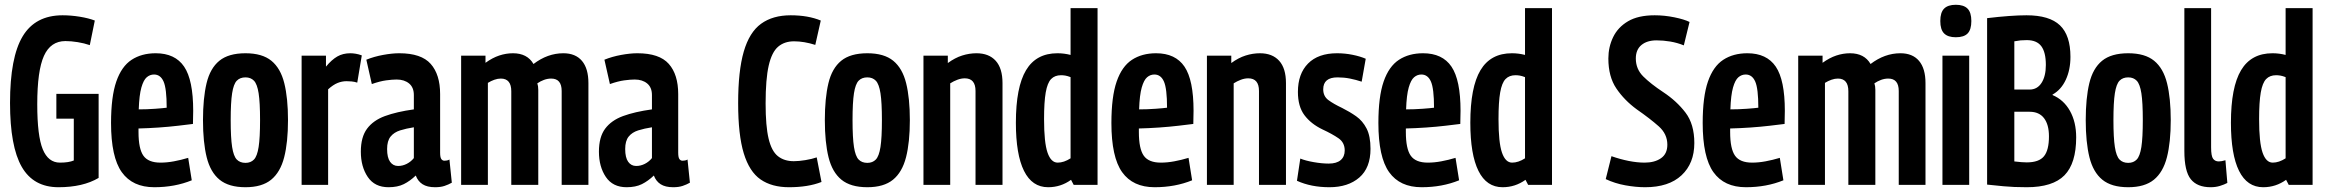

<svg xmlns="http://www.w3.org/2000/svg" viewBox="-20 -774 9740 804"><path d="M22 -343Q22 -534 75 -622Q128 -710 242 -710Q277 -710 314 -704Q351 -698 377 -688L356 -585Q333 -593 305.5 -597.5Q278 -602 254 -602Q192 -602 164 -540Q136 -478 136 -337Q136 -205 159 -149Q182 -93 231 -93Q268 -93 289 -102V-277H216V-381H393V-29Q327 10 225 10Q120 10 71 -75.5Q22 -161 22 -343Z M626 10Q535 10 490 -53Q445 -116 445 -259Q445 -369 467 -432.5Q489 -496 531 -523.5Q573 -551 632 -551Q713 -551 751 -495Q789 -439 789 -310Q789 -302 788.5 -284Q788 -266 788 -255Q764 -252 726 -247.5Q688 -243 644.5 -240Q601 -237 560 -236Q560 -232 560 -228.5Q560 -225 560 -221Q560 -151 580.5 -122Q601 -93 652 -93Q679 -93 708.5 -98.5Q738 -104 768 -113L783 -19Q712 10 626 10ZM561 -316Q595 -316 629.5 -318.5Q664 -321 678 -323Q678 -403 665 -432.5Q652 -462 625 -462Q608 -462 594.5 -450.5Q581 -439 572 -407.5Q563 -376 561 -316Z M830 -271Q830 -363 845 -425.5Q860 -488 898.5 -519.5Q937 -551 1008 -551Q1078 -551 1116.5 -519.5Q1155 -488 1170.5 -425.5Q1186 -363 1186 -271Q1186 -178 1170 -115.5Q1154 -53 1115.5 -21.5Q1077 10 1008 10Q938 10 899.5 -21.5Q861 -53 845.5 -115.5Q830 -178 830 -271ZM946 -271Q946 -197 952 -158.5Q958 -120 971.5 -106Q985 -92 1008 -92Q1030 -92 1043.5 -106Q1057 -120 1063 -158.5Q1069 -197 1069 -271Q1069 -345 1063 -383.5Q1057 -422 1043.5 -436Q1030 -450 1008 -450Q985 -450 971.5 -436Q958 -422 952 -383.5Q946 -345 946 -271Z M1345 -541V-495Q1369 -524 1392.5 -537.5Q1416 -551 1447 -551Q1457 -551 1469.5 -549Q1482 -547 1495 -542L1476 -428Q1464 -432 1452 -433Q1440 -434 1431 -434Q1412 -434 1393.5 -426.5Q1375 -419 1354 -400V0H1243V-541Z M1491 -139Q1491 -200 1517 -235Q1543 -270 1592 -288Q1641 -306 1713 -316V-376Q1713 -408 1693 -424.5Q1673 -441 1641 -441Q1623 -441 1597 -437.5Q1571 -434 1537 -422L1514 -524Q1546 -537 1584 -544Q1622 -551 1652 -551Q1744 -551 1783.5 -506.5Q1823 -462 1823 -380V-135Q1823 -115 1828 -108Q1833 -101 1841 -101Q1846 -101 1851.5 -102Q1857 -103 1862 -106L1872 -9Q1858 -1 1841.5 4.5Q1825 10 1802 10Q1769 10 1749.5 -2.5Q1730 -15 1721 -39Q1697 -16 1671 -3Q1645 10 1607 10Q1549 10 1520 -33Q1491 -76 1491 -139ZM1601 -150Q1601 -114 1613.5 -96.5Q1626 -79 1647 -79Q1666 -79 1683.5 -88Q1701 -97 1713 -112V-241Q1681 -236 1655.5 -228Q1630 -220 1615.5 -202Q1601 -184 1601 -150Z M1911 0V-541H2013V-511Q2042 -532 2070.5 -541.5Q2099 -551 2128 -551Q2188 -551 2214 -506Q2273 -551 2339 -551Q2390 -551 2417 -519Q2444 -487 2444 -426V0H2332V-393Q2332 -445 2288 -445Q2273 -445 2258 -439.5Q2243 -434 2230 -425Q2234 -414 2234 -398V0H2121V-392Q2121 -445 2077 -445Q2064 -445 2050 -440Q2036 -435 2023 -427V0Z M2488 -139Q2488 -200 2514 -235Q2540 -270 2589 -288Q2638 -306 2710 -316V-376Q2710 -408 2690 -424.5Q2670 -441 2638 -441Q2620 -441 2594 -437.5Q2568 -434 2534 -422L2511 -524Q2543 -537 2581 -544Q2619 -551 2649 -551Q2741 -551 2780.5 -506.5Q2820 -462 2820 -380V-135Q2820 -115 2825 -108Q2830 -101 2838 -101Q2843 -101 2848.5 -102Q2854 -103 2859 -106L2869 -9Q2855 -1 2838.5 4.5Q2822 10 2799 10Q2766 10 2746.5 -2.5Q2727 -15 2718 -39Q2694 -16 2668 -3Q2642 10 2604 10Q2546 10 2517 -33Q2488 -76 2488 -139ZM2598 -150Q2598 -114 2610.5 -96.5Q2623 -79 2644 -79Q2663 -79 2680.5 -88Q2698 -97 2710 -112V-241Q2678 -236 2652.5 -228Q2627 -220 2612.5 -202Q2598 -184 2598 -150Z M3071 -342Q3071 -477 3094.5 -558Q3118 -639 3167 -674.5Q3216 -710 3291 -710Q3364 -710 3417 -688L3394 -586Q3347 -601 3305 -601Q3265 -601 3238.5 -578.5Q3212 -556 3199 -499.5Q3186 -443 3186 -341Q3186 -246 3198.5 -193.5Q3211 -141 3237.5 -120Q3264 -99 3304 -99Q3325 -99 3352.5 -103.5Q3380 -108 3400 -115L3420 -12Q3364 10 3284 10Q3212 10 3165 -22.5Q3118 -55 3094.5 -132Q3071 -209 3071 -342Z M3434 -271Q3434 -363 3449 -425.5Q3464 -488 3502.5 -519.5Q3541 -551 3612 -551Q3682 -551 3720.5 -519.5Q3759 -488 3774.5 -425.5Q3790 -363 3790 -271Q3790 -178 3774 -115.5Q3758 -53 3719.5 -21.5Q3681 10 3612 10Q3542 10 3503.5 -21.5Q3465 -53 3449.5 -115.5Q3434 -178 3434 -271ZM3550 -271Q3550 -197 3556 -158.5Q3562 -120 3575.5 -106Q3589 -92 3612 -92Q3634 -92 3647.5 -106Q3661 -120 3667 -158.5Q3673 -197 3673 -271Q3673 -345 3667 -383.5Q3661 -422 3647.5 -436Q3634 -450 3612 -450Q3589 -450 3575.5 -436Q3562 -422 3556 -383.5Q3550 -345 3550 -271Z M3847 0V-541H3949V-510Q3979 -532 4009 -541.5Q4039 -551 4069 -551Q4121 -551 4149.5 -519.5Q4178 -488 4178 -426V0H4065V-393Q4065 -446 4020 -446Q4005 -446 3989 -440Q3973 -434 3959 -425V0Z M4476 0 4465 -21Q4422 10 4369 10Q4302 10 4268 -58.5Q4234 -127 4234 -260Q4234 -409 4276.5 -480Q4319 -551 4408 -551Q4436 -551 4463 -544V-740H4576V0ZM4463 -111V-451Q4450 -456 4441 -457.5Q4432 -459 4423 -459Q4397 -459 4381.5 -443Q4366 -427 4359 -387Q4352 -347 4352 -275Q4352 -177 4366.5 -135Q4381 -93 4409 -93Q4435 -93 4463 -111Z M4815 10Q4724 10 4679 -53Q4634 -116 4634 -259Q4634 -369 4656 -432.5Q4678 -496 4720 -523.5Q4762 -551 4821 -551Q4902 -551 4940 -495Q4978 -439 4978 -310Q4978 -302 4977.5 -284Q4977 -266 4977 -255Q4953 -252 4915 -247.5Q4877 -243 4833.5 -240Q4790 -237 4749 -236Q4749 -232 4749 -228.5Q4749 -225 4749 -221Q4749 -151 4769.5 -122Q4790 -93 4841 -93Q4868 -93 4897.5 -98.5Q4927 -104 4957 -113L4972 -19Q4901 10 4815 10ZM4750 -316Q4784 -316 4818.5 -318.5Q4853 -321 4867 -323Q4867 -403 4854 -432.5Q4841 -462 4814 -462Q4797 -462 4783.5 -450.5Q4770 -439 4761 -407.5Q4752 -376 4750 -316Z M5034 0V-541H5136V-510Q5166 -532 5196 -541.5Q5226 -551 5256 -551Q5308 -551 5336.5 -519.5Q5365 -488 5365 -426V0H5252V-393Q5252 -446 5207 -446Q5192 -446 5176 -440Q5160 -434 5146 -425V0Z M5411 -17 5425 -110Q5447 -101 5481.5 -95Q5516 -89 5544 -89Q5577 -89 5594 -103.5Q5611 -118 5611 -144Q5611 -177 5585 -195Q5559 -213 5518 -232Q5470 -255 5442.5 -291.5Q5415 -328 5415 -389Q5415 -465 5457.5 -508Q5500 -551 5579 -551Q5612 -551 5644 -544.5Q5676 -538 5699 -528L5682 -432Q5658 -440 5633 -445Q5608 -450 5581 -450Q5521 -450 5521 -400Q5521 -371 5542.5 -355Q5564 -339 5600 -322Q5632 -306 5659 -287Q5686 -268 5702.5 -236Q5719 -204 5719 -151Q5719 -71 5672 -30.5Q5625 10 5547 10Q5470 10 5411 -17Z M5933 10Q5842 10 5797 -53Q5752 -116 5752 -259Q5752 -369 5774 -432.5Q5796 -496 5838 -523.5Q5880 -551 5939 -551Q6020 -551 6058 -495Q6096 -439 6096 -310Q6096 -302 6095.5 -284Q6095 -266 6095 -255Q6071 -252 6033 -247.5Q5995 -243 5951.5 -240Q5908 -237 5867 -236Q5867 -232 5867 -228.5Q5867 -225 5867 -221Q5867 -151 5887.5 -122Q5908 -93 5959 -93Q5986 -93 6015.5 -98.5Q6045 -104 6075 -113L6090 -19Q6019 10 5933 10ZM5868 -316Q5902 -316 5936.5 -318.5Q5971 -321 5985 -323Q5985 -403 5972 -432.5Q5959 -462 5932 -462Q5915 -462 5901.5 -450.5Q5888 -439 5879 -407.5Q5870 -376 5868 -316Z M6379 0 6368 -21Q6325 10 6272 10Q6205 10 6171 -58.5Q6137 -127 6137 -260Q6137 -409 6179.5 -480Q6222 -551 6311 -551Q6339 -551 6366 -544V-740H6479V0ZM6366 -111V-451Q6353 -456 6344 -457.5Q6335 -459 6326 -459Q6300 -459 6284.5 -443Q6269 -427 6262 -387Q6255 -347 6255 -275Q6255 -177 6269.5 -135Q6284 -93 6312 -93Q6338 -93 6366 -111Z M7055 -682 7031 -584Q7004 -595 6974.5 -600Q6945 -605 6917 -605Q6877 -605 6853.5 -585.5Q6830 -566 6830 -529Q6830 -485 6861 -454Q6892 -423 6945 -388Q7001 -351 7038 -302.5Q7075 -254 7075 -175Q7075 -90 7021.5 -40Q6968 10 6869 10Q6830 10 6786 2Q6742 -6 6704 -24L6728 -120Q6765 -107 6800.5 -100Q6836 -93 6867 -93Q6909 -93 6935.5 -111.5Q6962 -130 6962 -168Q6962 -213 6926 -245Q6890 -277 6834 -316Q6782 -354 6748.5 -403.5Q6715 -453 6715 -529Q6715 -577 6735 -618.5Q6755 -660 6797.5 -685Q6840 -710 6909 -710Q6950 -710 6991.5 -701.5Q7033 -693 7055 -682Z M7291 10Q7200 10 7155 -53Q7110 -116 7110 -259Q7110 -369 7132 -432.5Q7154 -496 7196 -523.5Q7238 -551 7297 -551Q7378 -551 7416 -495Q7454 -439 7454 -310Q7454 -302 7453.5 -284Q7453 -266 7453 -255Q7429 -252 7391 -247.5Q7353 -243 7309.5 -240Q7266 -237 7225 -236Q7225 -232 7225 -228.5Q7225 -225 7225 -221Q7225 -151 7245.5 -122Q7266 -93 7317 -93Q7344 -93 7373.5 -98.5Q7403 -104 7433 -113L7448 -19Q7377 10 7291 10ZM7226 -316Q7260 -316 7294.5 -318.5Q7329 -321 7343 -323Q7343 -403 7330 -432.5Q7317 -462 7290 -462Q7273 -462 7259.5 -450.5Q7246 -439 7237 -407.5Q7228 -376 7226 -316Z M7510 0V-541H7612V-511Q7641 -532 7669.5 -541.5Q7698 -551 7727 -551Q7787 -551 7813 -506Q7872 -551 7938 -551Q7989 -551 8016 -519Q8043 -487 8043 -426V0H7931V-393Q7931 -445 7887 -445Q7872 -445 7857 -439.5Q7842 -434 7829 -425Q7833 -414 7833 -398V0H7720V-392Q7720 -445 7676 -445Q7663 -445 7649 -440Q7635 -435 7622 -427V0Z M8170 -618Q8137 -618 8121 -634Q8105 -650 8105 -686Q8105 -722 8121 -738Q8137 -754 8170 -754Q8203 -754 8219 -738Q8235 -722 8235 -686Q8235 -650 8219.5 -634Q8204 -618 8170 -618ZM8114 0V-541H8226V0Z M8301 -1V-698Q8402 -710 8466 -710Q8562 -710 8606 -668Q8650 -626 8650 -536Q8650 -482 8630.5 -440Q8611 -398 8575 -378V-376Q8622 -356 8648 -309.5Q8674 -263 8674 -199Q8674 -90 8625 -40Q8576 10 8467 10Q8436 10 8415.5 9Q8395 8 8370.5 6Q8346 4 8301 -1ZM8415 -399H8479Q8511 -399 8529 -427Q8547 -455 8547 -502Q8547 -555 8528 -580.5Q8509 -606 8467 -606Q8452 -606 8441.5 -605Q8431 -604 8415 -601ZM8415 -98Q8433 -96 8444.5 -95Q8456 -94 8467 -94Q8518 -94 8539 -119.5Q8560 -145 8560 -203Q8560 -252 8539.5 -279Q8519 -306 8479 -306H8415Z M8714 -271Q8714 -363 8729 -425.5Q8744 -488 8782.5 -519.5Q8821 -551 8892 -551Q8962 -551 9000.5 -519.5Q9039 -488 9054.5 -425.5Q9070 -363 9070 -271Q9070 -178 9054 -115.5Q9038 -53 8999.5 -21.5Q8961 10 8892 10Q8822 10 8783.5 -21.5Q8745 -53 8729.5 -115.5Q8714 -178 8714 -271ZM8830 -271Q8830 -197 8836 -158.5Q8842 -120 8855.5 -106Q8869 -92 8892 -92Q8914 -92 8927.5 -106Q8941 -120 8947 -158.5Q8953 -197 8953 -271Q8953 -345 8947 -383.5Q8941 -422 8927.5 -436Q8914 -450 8892 -450Q8869 -450 8855.5 -436Q8842 -422 8836 -383.5Q8830 -345 8830 -271Z M9239 -740V-157Q9239 -120 9247.5 -109Q9256 -98 9271 -98Q9282 -98 9299 -103L9307 -8Q9294 -1 9276 4.5Q9258 10 9237 10Q9181 10 9154 -23.5Q9127 -57 9127 -142V-740Z M9564 0 9553 -21Q9510 10 9457 10Q9390 10 9356 -58.5Q9322 -127 9322 -260Q9322 -409 9364.5 -480Q9407 -551 9496 -551Q9524 -551 9551 -544V-740H9664V0ZM9551 -111V-451Q9538 -456 9529 -457.5Q9520 -459 9511 -459Q9485 -459 9469.5 -443Q9454 -427 9447 -387Q9440 -347 9440 -275Q9440 -177 9454.5 -135Q9469 -93 9497 -93Q9523 -93 9551 -111Z"/></svg>

Font: Georama Condensed SemiBold
Style: Regular
Weight: 600
Width: 3
Designer: Jean-Baptiste Levee
Foundry: Production Type
Version: Version 1.000